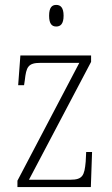

<svg xmlns="http://www.w3.org/2000/svg" viewBox="-20 -762 456 782"><path d="M209 -654C226 -654 239 -664 239 -698C239 -732 226 -742 209 -742C192 -742 180 -732 180 -698C180 -664 192 -654 209 -654ZM51 0H350L355 -143H331L329 -103C324 -48 317 -30 267 -30H98L351 -510V-536H63L54 -415H78L81 -435C87 -489 94 -506 145 -506H303L51 -26Z"/></svg>

Font: Noto Serif Georgian Condensed ExtraLight
Style: Regular
Weight: 200
Width: 3
Designer: Monotype Design Team, Akaki Razmadze
Foundry: Google LLC
Version: Version 2.003